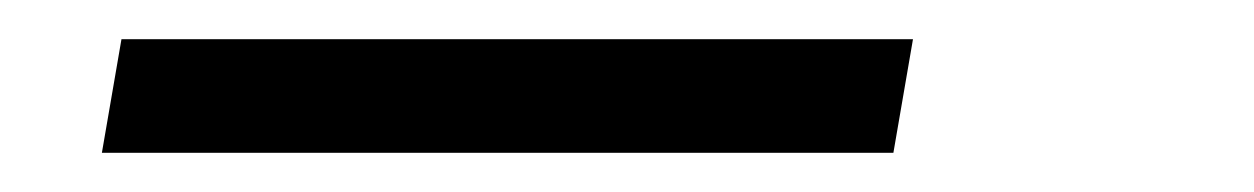

<svg xmlns="http://www.w3.org/2000/svg" viewBox="-20 -20 640 98"><path d="M32 58 42 0H446L436 58Z"/></svg>

Font: Iosevka HT Light Extended
Style: Italic
Weight: 300
Width: 7
Italic angle: -9°
Monospace: yes
Designer: Belleve Invis
Foundry: Belleve Invis
Version: Version 32.3.0; ttfautohint (v1.8.4)